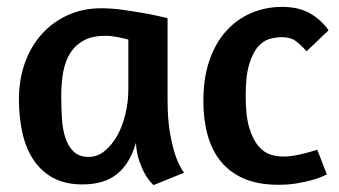

<svg xmlns="http://www.w3.org/2000/svg" viewBox="-20 -530 986 558"><path d="M467 -241Q467 -181 474.5 -140.5Q482 -100 491 -75Q502 -45 515 -28L426 8Q413 -5 402 -23Q393 -39 385 -61.5Q377 -84 375 -115Q358 -55 320.5 -24.5Q283 6 219 6Q172 6 137.5 -11.5Q103 -29 80 -61.5Q57 -94 46 -140Q35 -186 35 -242Q35 -299 52.5 -347.5Q70 -396 101.5 -431Q133 -466 177 -486Q221 -506 274 -506Q304 -506 336.5 -501.5Q369 -497 397 -492Q425 -487 444.5 -482.5Q464 -478 467 -477ZM353 -271V-415Q343 -418 323 -422Q303 -426 287 -426Q249 -426 224.5 -413Q200 -400 185 -377Q170 -354 164 -322Q158 -290 158 -252Q158 -217 160 -185Q162 -153 170.5 -128Q179 -103 195 -88.5Q211 -74 238 -74Q263 -74 284 -91Q305 -108 320.5 -135.5Q336 -163 344.5 -198.5Q353 -234 353 -271Z M871 -381Q856 -398 840.5 -410Q825 -422 799 -422Q784 -422 765.5 -417.5Q747 -413 731 -395.5Q715 -378 704.5 -344Q694 -310 694 -252Q694 -193 704.5 -158.5Q715 -124 731.5 -105Q748 -86 767 -80.5Q786 -75 804 -75Q818 -75 833 -77.5Q848 -80 862 -83.5Q876 -87 886.5 -90Q897 -93 902 -95L930 -23Q927 -22 916.5 -17Q906 -12 888 -7Q870 -2 845 2.5Q820 7 789 7Q731 7 690 -10.5Q649 -28 622.5 -60Q596 -92 583.5 -137Q571 -182 571 -237Q571 -303 588.5 -354Q606 -405 637 -439.5Q668 -474 710 -492Q752 -510 800 -510Q847 -510 879.5 -492Q912 -474 935 -442Z"/></svg>

Font: Amaranth
Style: Regular
Weight: 400
Designer: Gesine Todt
Foundry: Gesine Todt
Version: Version 1.001